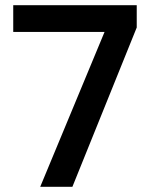

<svg xmlns="http://www.w3.org/2000/svg" viewBox="-20 -720 581 740"><path d="M135 0 383 -597H31V-700H507V-614L259 0Z"/></svg>

Font: DM Sans 10pt SemiBold
Style: Regular
Weight: 600
Version: Version 4.004;gftools[0.9.30]